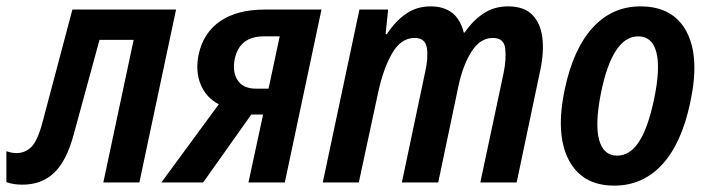

<svg xmlns="http://www.w3.org/2000/svg" viewBox="-61 -572 2222 602"><path d="M9 7Q-5 7 -17.5 5Q-30 3 -41 -1V-98Q-25 -92 -9 -92Q17 -92 36.5 -110.5Q56 -129 71 -184L166 -542H491L376 0H263L358 -447H251L170 -150Q148 -68 109 -30.5Q70 7 9 7Z M445 0 625 -245Q585 -266 568 -307.5Q551 -349 562 -402Q577 -470 630 -506Q683 -542 769 -542H947L832 0H718L764 -213H727L576 0ZM742 -294H781L816 -458H766Q690 -458 675 -387Q667 -347 684 -320.5Q701 -294 742 -294Z M951 0 1066 -542H1156L1148 -465H1152Q1178 -505 1211.5 -528.5Q1245 -552 1289 -552Q1373 -552 1393 -470H1396Q1421 -507 1454.5 -529.5Q1488 -552 1532 -552Q1582 -552 1608 -525.5Q1634 -499 1639.5 -454Q1645 -409 1633 -352L1559 0H1445L1518 -343Q1527 -388 1523 -420.5Q1519 -453 1484 -453Q1445 -453 1418 -411Q1391 -369 1377 -305L1313 0H1199L1272 -346Q1282 -389 1277.5 -421Q1273 -453 1239 -453Q1196 -453 1168 -404Q1140 -355 1124 -279L1064 0Z M1865 10Q1764 10 1722 -71Q1680 -152 1710 -293Q1737 -420 1798 -486Q1859 -552 1947 -552Q2050 -552 2092 -472Q2134 -392 2103 -250Q2076 -122 2015 -56Q1954 10 1865 10ZM1874 -84Q1914 -84 1942.5 -127.5Q1971 -171 1990 -262Q2010 -358 1997 -408Q1984 -458 1940 -458Q1859 -458 1823 -279Q1804 -183 1817.5 -133.5Q1831 -84 1874 -84Z"/></svg>

Font: Noto Sans Condensed SemiBold
Style: Italic
Weight: 600
Width: 3
Italic angle: -12°
Designer: Monotype Design Team
Foundry: Monotype Imaging Inc.
Version: Version 2.013; ttfautohint (v1.8.4.7-5d5b)